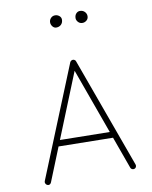

<svg xmlns="http://www.w3.org/2000/svg" viewBox="-101 -1003 873 1101"><g transform="rotate(-10 336.0 -453.0)"><path d="M83 20.5Q76.7 17.1 73.7 10Q70.8 2.9 73.7 -3.4L336.4 -649.9Q339.8 -656.7 347.4 -659.4Q355 -662.1 361.3 -658.2Q368.2 -654.8 369.6 -648.9L603 -6.3Q605.5 0.5 602.5 7.3Q599.6 14.2 592.8 16.6Q585.9 19 579.1 16.1Q572.3 13.2 569.8 6.3L502.4 -180.2L186 -185.1L106.9 11.2Q99.1 27.3 83 20.5ZM352.1 -596.7 200.2 -220.2 489.7 -215.8ZM479.5 -892.6Q479.5 -877.4 468.8 -868.2Q458 -858.9 444.3 -858.9Q429.2 -858.9 419.4 -869.6Q409.7 -880.4 409.7 -892.1Q409.7 -908.7 418.9 -918.9Q428.2 -929.2 440.9 -929.2Q458 -929.2 468.8 -918.2Q479.5 -907.2 479.5 -892.6ZM331.5 -898.4Q331.5 -880.9 320.6 -869.9Q309.6 -858.9 292 -858.9Q279.3 -858.9 270.5 -869.9Q261.7 -880.9 261.7 -894Q261.7 -908.2 271.7 -918.7Q281.7 -929.2 296.4 -929.2Q310.1 -929.2 320.8 -920.4Q331.5 -911.6 331.5 -898.4Z"/></g></svg>

Font: Mikhak-DS2-FD ExtraLight
Style: Regular
Weight: 200
Designer: Amin Abedi
Version: Version 3.2